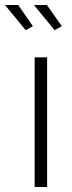

<svg xmlns="http://www.w3.org/2000/svg" viewBox="-61 -750 288 770"><path d="M78 0V-520H128V0ZM75 -730H127L187 -645L158 -629ZM-41 -730H12L71 -645L42 -629Z"/></svg>

Font: Raleway Thin Light
Style: Regular
Weight: 300
Version: Version 4.026